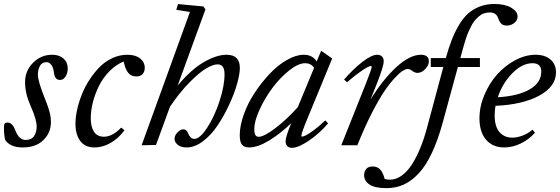

<svg xmlns="http://www.w3.org/2000/svg" viewBox="-33 -746 2875 986"><path d="M83.5 11.2Q22 11.2 -5.4 -25.4Q-12.7 -45.9 -12.7 -94.7Q-12.7 -106.9 -8.5 -111.8Q-4.4 -116.7 5.4 -116.7Q30.8 -116.7 45.9 -76.2Q64.5 -27.3 98.6 -27.3Q128.9 -27.3 142.1 -47.4Q155.3 -67.4 155.3 -96.2Q155.3 -132.3 124 -202.6Q95.7 -265.6 95.7 -324.2Q95.7 -382.3 136.7 -423.6Q177.7 -464.8 234.9 -464.8Q271.5 -464.8 293.2 -445.3Q314.9 -425.8 314.9 -393.6Q314.9 -372.6 304.2 -354Q293.5 -335.4 274.9 -335.4Q247.6 -335.4 243.7 -375Q241.2 -398.9 230.7 -412.8Q220.2 -426.8 205.6 -426.8Q183.1 -426.8 172.4 -408Q161.6 -389.2 161.6 -362.8Q161.6 -329.1 195.3 -245.6Q212.9 -202.1 220.7 -174.3Q228.5 -146.5 228.5 -118.2Q228.5 -64.9 190.2 -26.9Q151.9 11.2 83.5 11.2Z M452.1 11.2Q404.3 11.2 379.4 -21.7Q354.5 -54.7 354.5 -110.8Q354.5 -143.6 363 -182.4Q371.6 -221.2 387.2 -260.7Q402.8 -300.3 426.8 -336.9Q450.7 -373.5 479 -402.1Q507.3 -430.7 544.4 -447.8Q581.5 -464.8 620.6 -464.8Q663.1 -464.8 686.8 -445.8Q710.4 -426.8 710.4 -397.5Q710.4 -378.4 699.7 -366Q689 -353.5 666.5 -353.5Q641.1 -353.5 625.7 -371.6Q610.4 -389.6 602.1 -430.2Q561.5 -413.6 528.3 -379.4Q495.1 -345.2 474.9 -304Q454.6 -262.7 443.8 -220Q433.1 -177.2 433.1 -138.7Q433.1 -94.7 449.7 -69.3Q466.3 -43.9 501 -43.9Q544.4 -43.9 589.4 -90.8L606.4 -77.1Q575.7 -35.6 535.2 -12.2Q494.6 11.2 452.1 11.2Z M694.3 0 942.4 -684.6 872.1 -695.8 881.3 -725.1 1011.7 -712.9 1022 -697.8 879.4 -306.6Q947.8 -388.7 1013.4 -426.8Q1079.1 -464.8 1130.9 -464.8Q1198.7 -464.8 1198.7 -397Q1198.7 -366.7 1184.8 -316.7Q1170.9 -266.6 1144.8 -210.2Q1118.7 -153.8 1085.9 -104Q1053.2 -54.2 1010.5 -21.5Q967.8 11.2 925.8 11.2Q895.5 11.2 879.4 -2.7Q863.3 -16.6 863.3 -33.2Q863.3 -50.3 878.7 -66.2Q894 -82 908.2 -82Q925.8 -82 933.6 -60.1Q937.5 -48.8 946 -40.8Q954.6 -32.7 964.8 -32.7Q993.2 -32.7 1030.3 -89.1Q1067.4 -145.5 1093.8 -224.9Q1120.1 -304.2 1120.1 -365.2Q1120.1 -415.5 1084.5 -415.5Q1061.5 -415.5 1026.4 -395Q991.2 -374.5 940.4 -323Q889.6 -271.5 839.8 -197.8L768.1 -1.5Z M1246.6 11.2Q1220.7 11.2 1209.5 -3.2Q1198.2 -17.6 1198.2 -51.8Q1198.2 -100.1 1219 -158.2Q1239.7 -216.3 1274.9 -269.5Q1310.1 -322.8 1352.1 -367.2Q1394 -411.6 1440.7 -438.2Q1487.3 -464.8 1526.9 -464.8Q1572.3 -464.8 1593.3 -430.2L1616.2 -485.4L1672.9 -445.8L1544.4 -133.8Q1514.6 -62 1514.6 -48.3Q1514.6 -44.4 1517.6 -44.4Q1523.9 -44.4 1537.4 -50.8Q1550.8 -57.1 1578.1 -77.1Q1605.5 -97.2 1637.7 -127.9L1651.9 -112.3Q1604 -57.1 1550.8 -22Q1497.6 13.2 1466.3 13.2Q1450.7 13.2 1442.1 4.2Q1433.6 -4.9 1433.6 -21Q1433.6 -42.5 1462.4 -113.3Q1405.8 -58.6 1347.9 -23.7Q1290 11.2 1246.6 11.2ZM1272.9 -82.5Q1272.9 -62 1278.3 -52.7Q1283.7 -43.5 1295.4 -43.5Q1322.3 -43.5 1380.4 -87.4Q1438.5 -131.3 1496.1 -195.3L1580.1 -397.9Q1564 -421.4 1534.2 -421.4Q1499 -421.4 1452.4 -384.5Q1405.8 -347.7 1366.7 -295.4Q1327.6 -243.2 1300.3 -183.8Q1272.9 -124.5 1272.9 -82.5Z M1719.7 0 1846.7 -318.8Q1876 -392.1 1876 -403.8Q1876 -407.2 1871.1 -407.2Q1865.7 -407.2 1851.1 -399.4Q1836.4 -391.6 1809.1 -371.6Q1781.7 -351.6 1749.5 -323.7L1733.9 -337.4Q1780.8 -391.6 1828.1 -428.2Q1875.5 -464.8 1903.3 -464.8Q1919.4 -464.8 1928.5 -456.1Q1937.5 -447.3 1937.5 -431.6Q1937.5 -404.8 1901.9 -315.4L1869.6 -234.9Q1935.1 -340.3 2003.7 -402.6Q2072.3 -464.8 2128.4 -464.8Q2169.4 -464.8 2169.4 -430.7Q2169.4 -411.6 2151.1 -391.6Q2132.8 -371.6 2109.9 -371.6Q2098.1 -371.6 2081.1 -383.8Q2071.3 -391.6 2059.6 -391.6Q2050.3 -391.6 2034.9 -382.1Q2019.5 -372.6 1993.9 -345.2Q1968.3 -317.9 1940.2 -276.4Q1912.1 -234.9 1875.2 -162.8Q1838.4 -90.8 1802.2 0Z M1952.1 220.2Q1892.6 220.2 1864.7 201.7Q1836.9 183.1 1836.9 153.8Q1836.9 134.3 1847.7 121.6Q1858.4 108.9 1880.9 108.9Q1904.3 108.9 1918.9 124Q1933.6 139.2 1942.4 172.9Q1955.6 176.8 1969.2 176.8Q2001 176.8 2030.3 155.5Q2059.6 134.3 2083.3 96.9Q2106.9 59.6 2125.7 13.4Q2144.5 -32.7 2159.2 -87.4L2243.7 -401.9H2179.2V-447.8H2256.3Q2271.5 -501 2286.6 -540.3Q2301.8 -579.6 2323.2 -616.2Q2344.7 -652.8 2369.9 -675.5Q2395 -698.2 2429.4 -711.9Q2463.9 -725.6 2505.9 -725.6Q2559.6 -725.6 2592.3 -706.5Q2625 -687.5 2625 -661.1Q2625 -642.6 2608.6 -628.7Q2592.3 -614.7 2569.3 -614.7Q2558.6 -614.7 2550.5 -618.2Q2542.5 -621.6 2537.6 -628.2Q2532.7 -634.8 2530.3 -639.9Q2527.8 -645 2525.4 -652.3Q2515.6 -682.1 2482.4 -682.1Q2466.3 -682.1 2452.1 -677.2Q2438 -672.4 2426.3 -661.9Q2414.6 -651.4 2405 -640.4Q2395.5 -629.4 2386.7 -611.8Q2377.9 -594.2 2372.1 -581.1Q2366.2 -567.9 2359.4 -546.6Q2352.5 -525.4 2349.4 -513.9Q2346.2 -502.4 2340.3 -481.9L2331.1 -447.8H2431.6V-401.9H2318.4L2240.7 -117.2Q2215.8 -25.9 2184.8 39.8Q2153.8 105.5 2116.9 144.8Q2080.1 184.1 2039.8 202.1Q1999.5 220.2 1952.1 220.2Z M2556.6 11.2Q2497.1 11.2 2463.1 -28.6Q2429.2 -68.4 2429.2 -138.7Q2429.2 -198.2 2454.3 -258.1Q2479.5 -317.9 2519.5 -363Q2559.6 -408.2 2612.3 -436.5Q2665 -464.8 2717.8 -464.8Q2765.6 -464.8 2793.9 -440.4Q2822.3 -416 2822.3 -374.5Q2822.3 -301.8 2736.6 -255.1Q2650.9 -208.5 2511.7 -202.6Q2507.3 -178.2 2507.3 -154.8Q2507.3 -95.7 2532.2 -67.4Q2557.1 -39.1 2598.1 -39.1Q2622.6 -39.1 2651.4 -50Q2680.2 -61 2701.2 -80.1L2714.4 -64.5Q2682.6 -28.8 2640.6 -8.8Q2598.6 11.2 2556.6 11.2ZM2701.7 -421.4Q2648.9 -421.4 2598.4 -370.4Q2547.9 -319.3 2523.4 -246.6Q2627 -252.4 2686.8 -286.9Q2746.6 -321.3 2746.6 -377.9Q2746.6 -421.4 2701.7 -421.4Z"/></svg>

Font: Elstob 6pt
Style: Italic
Weight: 400
Italic angle: -20°
Designer: Peter S. Baker
Version: Version 1.015